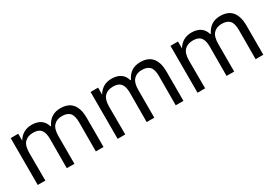

<svg xmlns="http://www.w3.org/2000/svg" viewBox="17 -1154 2549 1792"><g transform="rotate(-30 1291.5 -257.5)"><path d="M78 -505H159V-430Q184 -472 221 -493.5Q258 -515 308 -515Q364 -515 402 -490.5Q440 -466 455 -414H460Q486 -466 524.5 -490.5Q563 -515 619 -515Q656 -515 687 -504Q718 -493 740 -469.5Q762 -446 774.5 -407.5Q787 -369 787 -315V0H704L705 -312Q705 -386 677.5 -415Q650 -444 593 -444Q537 -444 505 -409.5Q473 -375 473 -297V0H391L392 -312Q392 -362 379.5 -391Q367 -420 343 -432Q319 -444 282 -444Q224 -444 191.5 -410Q159 -376 159 -298L160 0H78Z M939 -505H1020V-430Q1045 -472 1082 -493.5Q1119 -515 1169 -515Q1225 -515 1263 -490.5Q1301 -466 1316 -414H1321Q1347 -466 1385.5 -490.5Q1424 -515 1480 -515Q1517 -515 1548 -504Q1579 -493 1601 -469.5Q1623 -446 1635.5 -407.5Q1648 -369 1648 -315V0H1565L1566 -312Q1566 -386 1538.5 -415Q1511 -444 1454 -444Q1398 -444 1366 -409.5Q1334 -375 1334 -297V0H1252L1253 -312Q1253 -362 1240.5 -391Q1228 -420 1204 -432Q1180 -444 1143 -444Q1085 -444 1052.5 -410Q1020 -376 1020 -298L1021 0H939Z M1800 -505H1881V-430Q1906 -472 1943 -493.5Q1980 -515 2030 -515Q2086 -515 2124 -490.5Q2162 -466 2177 -414H2182Q2208 -466 2246.5 -490.5Q2285 -515 2341 -515Q2378 -515 2409 -504Q2440 -493 2462 -469.5Q2484 -446 2496.5 -407.5Q2509 -369 2509 -315V0H2426L2427 -312Q2427 -386 2399.5 -415Q2372 -444 2315 -444Q2259 -444 2227 -409.5Q2195 -375 2195 -297V0H2113L2114 -312Q2114 -362 2101.5 -391Q2089 -420 2065 -432Q2041 -444 2004 -444Q1946 -444 1913.5 -410Q1881 -376 1881 -298L1882 0H1800Z"/></g></svg>

Font: Asta Sans
Style: Regular
Weight: 400
Designer: 42dot
Version: Version 1.000